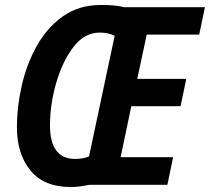

<svg xmlns="http://www.w3.org/2000/svg" viewBox="-20 -743 844 772"><path d="M340 0H653L676 -111H465L508 -316H706L729 -426H532L570 -604H781L804 -714H479Q447 -723 386 -723Q297 -723 233 -677.5Q169 -632 128 -558.5Q87 -485 67.5 -399Q48 -313 48 -232Q48 -124 102.5 -57.5Q157 9 265 9Q286 9 305.5 6Q325 3 340 0ZM181 -239Q181 -322 205.5 -408Q230 -494 274.5 -553Q319 -612 381 -612Q416 -612 441 -599L338 -114Q315 -104 282 -104Q181 -104 181 -239Z"/></svg>

Font: Noto Sans UI SemiCondensed
Style: Bold Italic
Weight: 700
Width: 4
Designer: Monotype Design Team
Foundry: Monotype Imaging Inc.
Version: 1.001